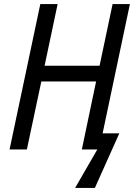

<svg xmlns="http://www.w3.org/2000/svg" viewBox="-20 -734 662 943"><path d="M349 189H446L566 -79H484L618 -714H533L469 -411H199L263 -714H178L27 0H112L183 -334H452L382 0H458Z"/></svg>

Font: Noto Sans SemiCondensed
Style: Italic
Weight: 400
Width: 4
Italic angle: -12°
Designer: Monotype Design Team
Foundry: Monotype Imaging Inc.
Version: Version 2.013